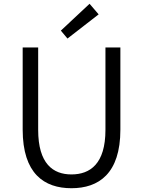

<svg xmlns="http://www.w3.org/2000/svg" viewBox="-20 -983 756 1016"><path d="M358 13C502 13 617 -64 617 -297V-732H538V-296C538 -116 457 -60 358 -60C261 -60 182 -116 182 -296V-732H100V-297C100 -64 214 13 358 13ZM337 -779 502 -907 454 -963 302 -821Z"/></svg>

Font: ChiuKong Gothic CL Normal
Style: Regular
Weight: 350
Designer: Ryoko NISHIZUKA 西塚涼子 (kana, bopomofo & ideographs); Paul D. Hunt (Latin, Greek & Cyrillic); Sandoll Communications 산돌커뮤니
Foundry: Adobe
Version: Version 1.300